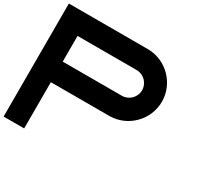

<svg xmlns="http://www.w3.org/2000/svg" viewBox="-204 -1035 1507 1471"><g transform="rotate(30 550.0 -300.0)"><path d="M704.6 -800H0V200H181.8V-209H704.6C864.2 -212.5 993.7 -344.9 993.7 -504.5C993.7 -664.2 864.2 -796.5 704.6 -800ZM704.6 -391H181.8V-618.2H704.6C767.3 -618.2 818.2 -567.3 818.2 -504.6C818.2 -441.9 767.3 -391 704.6 -391Z"/></g></svg>

Font: Kubos
Style: Light
Weight: 300
Version: Version 001.000